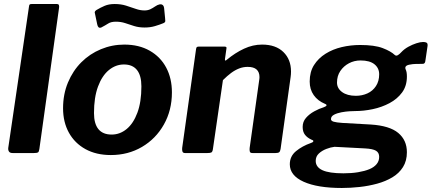

<svg xmlns="http://www.w3.org/2000/svg" viewBox="-20 -762 2149 956"><path d="M176 -20Q174 -6 169 -3Q164 0 149 0H43Q30 0 25 -7Q20 -14 21 -25L124 -727Q125 -737 127.5 -739.5Q130 -742 138 -742H264Q277 -742 274 -723Z M532 10Q459 10 405.5 -19.5Q352 -49 323 -101.5Q294 -154 294 -223Q294 -293 318.5 -351.5Q343 -410 385 -452Q427 -494 482.5 -517Q538 -540 599 -540Q672 -540 725.5 -509.5Q779 -479 807.5 -425.5Q836 -372 836 -302Q836 -213 796 -142Q756 -71 687 -30.5Q618 10 532 10ZM536 -92Q577 -92 610.5 -119.5Q644 -147 664 -200.5Q684 -254 684 -332Q684 -386 662 -413.5Q640 -441 597 -441Q556 -441 522 -413Q488 -385 468 -331Q448 -277 448 -199Q448 -146 470 -119Q492 -92 536 -92ZM792 -646Q775 -639 751.5 -632Q728 -625 700 -625Q671 -625 647.5 -632.5Q624 -640 603 -647Q582 -654 557 -654Q533 -654 519 -645Q505 -636 484 -625Q475 -622 470.5 -626.5Q466 -631 464 -641L455 -684Q454 -691 452 -698Q450 -705 460 -712Q480 -724 501 -733Q522 -742 551 -742Q582 -742 607.5 -734Q633 -726 655.5 -718Q678 -710 699 -710Q716 -710 728.5 -716Q741 -722 752.5 -730Q764 -738 774 -740Q784 -742 790 -737Q796 -732 797 -723L802 -672Q803 -665 803 -657.5Q803 -650 792 -646Z M901 0Q891 0 888.5 -7.5Q886 -15 887 -25L956 -516Q957 -525 960 -527.5Q963 -530 970 -530H1098Q1104 -530 1106.5 -527.5Q1109 -525 1107 -517L1100 -467Q1099 -455 1110 -465Q1151 -499 1195 -519.5Q1239 -540 1285 -540Q1353 -540 1391 -503Q1429 -466 1429 -406Q1429 -399 1428.5 -392Q1428 -385 1427 -378L1377 -20Q1375 -8 1370 -4Q1365 0 1352 0H1237Q1226 0 1224 -7Q1222 -14 1223 -25L1270 -359Q1271 -365 1271.5 -370Q1272 -375 1272 -378Q1272 -403 1257.5 -416Q1243 -429 1213 -429Q1191 -429 1170.5 -421Q1150 -413 1130.5 -398.5Q1111 -384 1090 -363L1040 -19Q1038 -6 1032.5 -3Q1027 0 1013 0H901Z M1682 174Q1561 174 1492 143Q1423 112 1423 56Q1423 16 1454 -9.5Q1485 -35 1528 -50Q1538 -53 1540 -58Q1542 -63 1532 -66Q1510 -76 1498.5 -91Q1487 -106 1487 -130Q1487 -156 1503.5 -175Q1520 -194 1544.5 -207.5Q1569 -221 1592 -228Q1603 -232 1605.5 -236.5Q1608 -241 1598 -245Q1562 -260 1542 -288.5Q1522 -317 1522 -356Q1522 -404 1543.5 -438Q1565 -472 1601 -494.5Q1637 -517 1681.5 -527.5Q1726 -538 1773 -538Q1845 -538 1885.5 -522.5Q1926 -507 1946 -488Q1953 -482 1962 -488Q1971 -494 1978 -502Q1993 -518 2013 -529Q2033 -540 2053 -546.5Q2073 -553 2087 -553Q2098 -553 2104 -549.5Q2110 -546 2109 -534L2099 -466Q2098 -452 2093.5 -447.5Q2089 -443 2080 -444Q2065 -444 2049 -443.5Q2033 -443 2025 -441Q1991 -437 2000 -416Q2003 -410 2004.5 -401.5Q2006 -393 2006 -381Q2006 -334 1982 -301.5Q1958 -269 1919.5 -248.5Q1881 -228 1836 -218.5Q1791 -209 1748 -209Q1740 -209 1721 -208Q1702 -207 1680.5 -203Q1659 -199 1643.5 -191Q1628 -183 1628 -169Q1628 -160 1641.5 -156Q1655 -152 1684 -150L1826 -142Q1920 -136 1963 -100Q2006 -64 2006 -4Q2006 39 1986.5 70Q1967 101 1933.5 121Q1900 141 1858 152.5Q1816 164 1770.5 169Q1725 174 1682 174ZM1690 101Q1730 101 1763 95.5Q1796 90 1819 80.5Q1842 71 1855 55.5Q1868 40 1868 19Q1868 -2 1852 -11.5Q1836 -21 1798 -23L1646 -31Q1627 -29 1605 -20.5Q1583 -12 1567.5 2.5Q1552 17 1552 39Q1552 70 1585.5 85.5Q1619 101 1690 101ZM1752 -285Q1783 -285 1809.5 -297Q1836 -309 1852 -333.5Q1868 -358 1868 -392Q1868 -423 1844.5 -442Q1821 -461 1775 -461Q1744 -461 1717.5 -447Q1691 -433 1674.5 -408.5Q1658 -384 1658 -351Q1658 -322 1683.5 -303.5Q1709 -285 1752 -285Z"/></svg>

Font: Libre Franklin Thin
Style: Bold Italic
Weight: 700
Italic angle: -8°
Version: Version 3.000